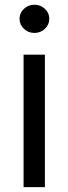

<svg xmlns="http://www.w3.org/2000/svg" viewBox="-20 -771 282 791"><path d="M77.1 0V-545.9H165V0ZM121.6 -635.3Q96.7 -635.3 78.6 -652.3Q60.5 -669.4 60.5 -693.4Q60.5 -717.8 78.6 -734.6Q96.7 -751.5 121.6 -751.5Q147 -751.5 165 -734.6Q183.1 -717.8 183.1 -693.4Q183.1 -669.4 165 -652.3Q147 -635.3 121.6 -635.3Z"/></svg>

Font: Adwaita Sans
Style: Regular
Weight: 400
Designer: Rasmus Andersson
Foundry: rsms
Version: Version 4.001;git-9221beed3